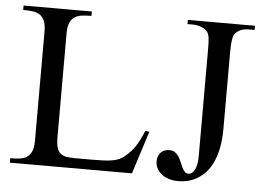

<svg xmlns="http://www.w3.org/2000/svg" viewBox="-49 -726 1099 806"><g transform="rotate(5 500.0 -323.0)"><path d="M533.2 0H18.6V-18.6Q40 -18.6 58.1 -21Q76.2 -23.4 88.9 -31.7Q101.6 -40 108.6 -56.4Q115.7 -72.8 115.7 -101.1V-561Q115.7 -589.4 108.6 -605.7Q101.6 -622.1 88.9 -630.6Q76.2 -639.2 58.1 -641.4Q40 -643.6 18.6 -643.6V-662.1H306.2V-643.6Q284.2 -643.6 266.4 -641.4Q248.5 -639.2 235.6 -630.6Q222.7 -622.1 215.6 -605.7Q208.5 -589.4 208.5 -561V-125Q208.5 -96.7 213.4 -80.3Q218.3 -64 228.5 -55.7Q238.8 -47.4 254.4 -44.9Q270 -42.5 292 -42.5H358.9Q389.2 -42.5 410.9 -43.5Q432.6 -44.4 448.7 -47.6Q464.8 -50.8 477.1 -56.4Q489.3 -62 499.5 -71.3Q512.2 -82 521.7 -92.5Q531.2 -103 539.8 -115.7Q548.3 -128.4 556.4 -144.5Q564.5 -160.6 573.7 -182.6L590.8 -180.2ZM969.7 -644.5Q949.2 -644.5 935.3 -638.4Q921.4 -632.3 911.1 -620.6Q899.4 -603.5 899.4 -545.4V-221.2Q899.4 -170.4 891.1 -133.3Q882.8 -96.2 869.1 -69.8Q855.5 -43.5 837.6 -26.9Q819.8 -10.3 801 -0.7Q782.2 8.8 763.7 12.2Q745.1 15.6 730 15.6Q705.6 15.6 687.3 9.3Q668.9 2.9 656.5 -7.8Q644 -18.6 637.9 -32Q631.8 -45.4 631.8 -59.6Q631.8 -72.8 636 -82.5Q640.1 -92.3 647 -98.6Q653.8 -105 662.8 -107.9Q671.9 -110.8 681.2 -110.8Q695.8 -110.8 705.6 -104Q715.3 -97.2 721.7 -86.9Q728 -76.7 732.7 -64.9Q737.3 -53.2 742.2 -43Q747.1 -32.7 753.4 -25.9Q759.8 -19 769.5 -19Q775.9 -19 782.2 -22.9Q788.6 -26.9 793.9 -35.6Q799.3 -44.4 802.7 -58.8Q806.2 -73.2 806.2 -93.8V-545.4Q806.2 -574.7 804.4 -591.6Q802.7 -608.4 796.4 -618.2Q793.5 -623 787.1 -627.9Q780.8 -632.8 772.2 -636.5Q763.7 -640.1 753.7 -642.3Q743.7 -644.5 733.9 -644.5H710.9V-662.1H993.7V-644.5Z"/></g></svg>

Font: Doulos SIL Eur
Style: Regular
Weight: 400
Designer: Walt Agee, Victor Gaultney, Peter Martin, Debbi Hosken, Becca Hirsbrunner
Foundry: SIL International
Version: Version 5.000